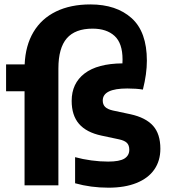

<svg xmlns="http://www.w3.org/2000/svg" viewBox="-20 -838 765 868"><path d="M705 -165.5Q705 -111 677.5 -71.5Q650 -32 597.2 -10.8Q544.5 10.5 470.5 10.5Q390.5 10.5 319.5 -9.5V-127.5Q354 -118 392.8 -112.8Q431.5 -107.5 469 -107.5Q520.5 -107.5 542.5 -121.2Q564.5 -135 564.5 -161Q564.5 -181 554 -191.8Q543.5 -202.5 518.5 -208L438.5 -225Q370.5 -239.5 337.2 -278Q304 -316.5 304 -382Q304 -461 362.2 -505.8Q420.5 -550.5 533.5 -551.5Q534 -557.5 534 -569Q534 -642.5 498 -675.5Q462 -708.5 398.5 -708.5Q320 -708.5 282 -664.8Q244 -621 244 -528V0H91V-425.5H7.5V-547H91.5Q95 -632 131.2 -693Q167.5 -754 233.2 -786Q299 -818 388.5 -818Q506 -818 575 -756Q644 -694 644 -563.5Q644 -504 626 -433Q596.5 -438 555.5 -438Q444.5 -438 444.5 -383.5Q444.5 -365.5 455.2 -354.8Q466 -344 490 -338.5L570 -321.5Q638.5 -306.5 671.8 -269.5Q705 -232.5 705 -165.5Z"/></svg>

Font: Encode Sans Semi Condensed
Style: Bold
Weight: 700
Width: 4
Designer: Multiple Designers
Foundry: Impallari Type
Version: Version 2.000